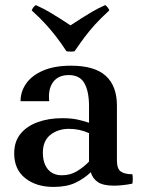

<svg xmlns="http://www.w3.org/2000/svg" viewBox="-20 -722 565 757"><path d="M191 15Q123 15 79.5 -19.5Q36 -54 36 -117Q36 -164 61 -194.5Q86 -225 129 -240.5Q172 -256 225 -256Q261 -256 286 -250.5Q311 -245 331 -238V-197Q294 -214 252 -214Q209 -214 179 -190.5Q149 -167 149 -120Q149 -79 168.5 -55Q188 -31 224 -31Q257 -31 283.5 -47Q310 -63 331 -85L338 -43Q312 -18 277.5 -1.5Q243 15 191 15ZM441 -306V-89Q441 -57 456 -46Q471 -35 502 -35Q505 -17 502 2Q483 6 463.5 8Q444 10 429 10Q387 10 366 -4Q345 -18 338 -43L331 -85V-304Q331 -361 313 -393.5Q295 -426 251 -426Q210 -426 189.5 -398.5Q169 -371 174 -323H61Q61 -361 83.5 -393Q106 -425 150.5 -444Q195 -463 260 -463Q353 -463 397 -423Q441 -383 441 -306ZM395 -702Q406 -694 411 -681Q376 -649 354 -624.5Q332 -600 314 -576Q296 -552 274 -520Q258 -517 242 -520Q221 -552 202.5 -576Q184 -600 162 -624.5Q140 -649 105 -681Q110 -694 121 -702Q152 -688 174 -675Q196 -662 215.5 -649.5Q235 -637 258 -622Q281 -637 300.5 -649.5Q320 -662 342 -675Q364 -688 395 -702Z"/></svg>

Font: Poltawski Nowy Medium
Style: Regular
Weight: 500
Version: Version 1.001;gftools[0.9.25]